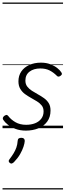

<svg xmlns="http://www.w3.org/2000/svg" viewBox="-20 -1015 519 1520"><path d="M185 19Q139 19 103 5.5Q67 -8 42.5 -27.5Q18 -47 6 -66Q1 -74 2.5 -81.5Q4 -89 13 -97Q23 -104 30.5 -105Q38 -106 45 -97Q67 -68 102.5 -47.5Q138 -27 187 -27Q226 -27 257 -39Q288 -51 306.5 -75Q325 -99 325 -133Q325 -161 310.5 -179.5Q296 -198 273.5 -212Q251 -226 225.5 -240Q200 -254 177.5 -270.5Q155 -287 140.5 -311.5Q126 -336 126 -371Q126 -416 148.5 -449Q171 -482 211.5 -500.5Q252 -519 304 -519Q346 -519 378.5 -506.5Q411 -494 433 -476.5Q455 -459 465 -443Q471 -434 470 -428Q469 -422 458 -414Q451 -409 443.5 -408.5Q436 -408 430 -415Q403 -442 372.5 -457.5Q342 -473 299 -473Q247 -473 214 -448Q181 -423 181 -377Q181 -349 195.5 -330Q210 -311 232.5 -296.5Q255 -282 280.5 -268Q306 -254 329 -237.5Q352 -221 366 -198Q380 -175 380 -140Q380 -88 353.5 -52Q327 -16 282.5 1.5Q238 19 185 19ZM58 275Q50 269 49 261.5Q48 254 55 246Q74 221 87.5 199Q101 177 109.5 153Q118 129 120 99Q121 86 128.5 81Q136 76 149 76Q163 76 169.5 82.5Q176 89 176 101Q175 119 166 146.5Q157 174 139 205.5Q121 237 91 268Q83 276 74.5 279Q66 282 58 275ZM0 475H479V485H0ZM0 -20H479V0H0ZM0 -505H479V-500H0ZM0 -995H479V-985H0Z"/></svg>

Font: Playwrite SK Guides
Style: Regular
Weight: 400
Designer: Veronika Burian, José Scaglione
Foundry: TypeTogether
Version: Version 1.003